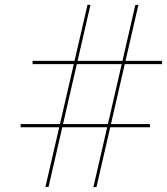

<svg xmlns="http://www.w3.org/2000/svg" viewBox="-20 -775 696 801"><path d="M369.5 6 544.5 -754 557.5 -755 382.5 5ZM66 -244V-257.5H606V-244ZM169.5 5 345 -755H357.5L182.5 5ZM116 -507.5V-521H656V-507.5Z"/></svg>

Font: Bodoni Moda 18pt
Style: Italic
Weight: 400
Italic angle: -13°
Designer: Owen Earl
Foundry: indestructible type
Version: Version 2.005